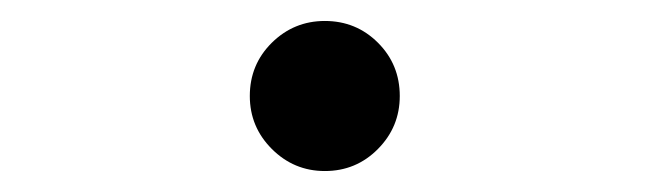

<svg xmlns="http://www.w3.org/2000/svg" viewBox="-20 -155 626 185"><path d="M293 9.8Q263.2 9.8 241.9 -11.5Q220.7 -32.7 220.7 -62.5Q220.7 -92.8 241.9 -113.8Q263.2 -134.8 293 -134.8Q323.2 -134.8 344.2 -113.8Q365.2 -92.8 365.2 -62.5Q365.2 -32.7 344.2 -11.5Q323.2 9.8 293 9.8Z"/></svg>

Font: Cascadia Mono PL
Style: Regular
Weight: 400
Monospace: yes
Designer: Aaron Bell
Foundry: Saja Typeworks
Version: Version 2102.003